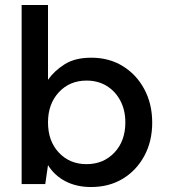

<svg xmlns="http://www.w3.org/2000/svg" viewBox="-20 -740 680 772"><path d="M346 12Q288 12 243.5 -11Q199 -34 173 -76L162 0H67V-720H173V-419Q197 -454 239 -481Q281 -508 347 -508Q419 -508 474 -474Q529 -440 560.5 -381Q592 -322 592 -247Q592 -172 560.5 -113.5Q529 -55 474 -21.5Q419 12 346 12ZM328 -80Q396 -80 440 -126.5Q484 -173 484 -248Q484 -297 464 -335Q444 -373 409 -394.5Q374 -416 328 -416Q260 -416 216.5 -369Q173 -322 173 -248Q173 -173 216.5 -126.5Q260 -80 328 -80Z"/></svg>

Font: DeepMind Sans Medium
Style: Regular
Weight: 500
Designer: Jonny Pinhorn / Modifications: Colophon Foundry
Foundry: Colophon Foundry
Version: Version 1.002; ttfautohint (v1.8.2)